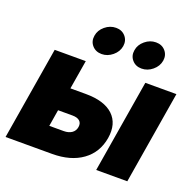

<svg xmlns="http://www.w3.org/2000/svg" viewBox="-128 -868 1025 1003"><g transform="rotate(20 384.5 -366.5)"><path d="M234.9 -354.5H320.3Q423.8 -354.5 473.1 -307.9Q522.5 -261.2 508.8 -177.7Q494.6 -93.8 429.7 -46.9Q364.7 0 261.7 0H3.4L88.9 -515.6H261.7ZM213.4 -225.1 198.2 -132.8H277.8Q305.7 -132.8 323 -145Q340.3 -157.2 343.8 -179.2Q347.2 -201.2 334 -213.1Q320.8 -225.1 293 -225.1ZM507.3 0 592.8 -515.6H765.6L680.2 0ZM547.9 -578.6Q515.1 -578.6 495.4 -601.3Q475.6 -624 481 -656.2Q485.8 -688 513.2 -710.7Q540.5 -733.4 573.7 -733.4Q606.9 -733.4 626.5 -710.7Q646 -688 641.1 -656.2Q635.7 -624 608.4 -601.3Q581.1 -578.6 547.9 -578.6ZM326.2 -578.6Q293 -578.6 273.2 -601.3Q253.4 -624 258.8 -656.2Q263.7 -688 291 -710.7Q318.4 -733.4 351.6 -733.4Q384.8 -733.4 404.3 -710.7Q423.8 -688 418.9 -656.2Q413.6 -624 386.2 -601.3Q358.9 -578.6 326.2 -578.6Z"/></g></svg>

Font: Inter Display Extra Bold
Style: Italic
Weight: 800
Italic angle: -9.39999°
Designer: Rasmus Andersson
Foundry: rsms
Version: Version 4.000;git-4fc901f